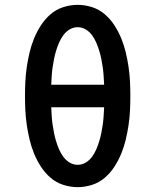

<svg xmlns="http://www.w3.org/2000/svg" viewBox="-20 -763 640 791"><path d="M300 8Q270 8 240.5 -1.5Q211 -11 188 -31Q165 -51 148.5 -76.5Q132 -102 120.5 -130Q109 -158 102 -187.5Q95 -217 90.5 -247Q86 -277 84.5 -307Q83 -337 83 -368Q83 -398 84.5 -428Q86 -458 90.5 -488Q95 -518 102 -547.5Q109 -577 120.5 -605Q132 -633 148.5 -658.5Q165 -684 188 -704Q211 -724 240.5 -733.5Q270 -743 300 -743Q330 -743 359.5 -733.5Q389 -724 412 -704Q435 -684 451.5 -658.5Q468 -633 479.5 -605Q491 -577 498 -547.5Q505 -518 509.5 -488Q514 -458 515.5 -428Q517 -398 517 -368Q517 -337 515.5 -307Q514 -277 509.5 -247Q505 -217 498 -187.5Q491 -158 479.5 -130Q468 -102 451.5 -76.5Q435 -51 412 -31Q389 -11 359.5 -1.5Q330 8 300 8ZM409 -414Q408 -431 407 -449Q406 -467 403.5 -484.5Q401 -502 397.5 -519.5Q394 -537 389 -553.5Q384 -570 377 -586.5Q370 -603 359.5 -617.5Q349 -632 333.5 -641.5Q318 -651 300 -651Q282 -651 266.5 -641.5Q251 -632 240.5 -617.5Q230 -603 223 -586.5Q216 -570 211 -553.5Q206 -537 202.5 -519.5Q199 -502 196.5 -484.5Q194 -467 193 -449Q192 -431 191 -414ZM300 -84Q318 -84 333.5 -93.5Q349 -103 359.5 -117.5Q370 -132 377 -148.5Q384 -165 389 -181.5Q394 -198 397.5 -215.5Q401 -233 403.5 -250.5Q406 -268 407 -286Q408 -304 409 -321H191Q192 -304 193 -286Q194 -268 196.5 -250.5Q199 -233 202.5 -215.5Q206 -198 211 -181.5Q216 -165 223 -148.5Q230 -132 240.5 -117.5Q251 -103 266.5 -93.5Q282 -84 300 -84Z"/></svg>

Font: Iosevka Aile Semibold
Style: Regular
Weight: 600
Designer: Belleve Invis
Foundry: Belleve Invis
Version: Version 31.1.0; ttfautohint (v1.8.4)